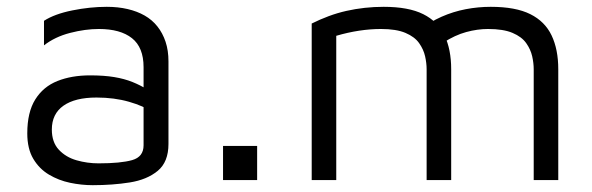

<svg xmlns="http://www.w3.org/2000/svg" viewBox="-20 -528 1737 563"><path d="M252 15Q219 15 185.5 8Q152 1 123.5 -16Q95 -33 77.5 -62.5Q60 -92 60 -137Q60 -199 83.5 -236.5Q107 -274 148.5 -290.5Q190 -307 244 -307Q285 -307 315 -302Q345 -297 368.5 -287.5Q392 -278 411 -266L425 -200Q402 -217 358.5 -229.5Q315 -242 263 -242Q200 -242 166 -218Q132 -194 132 -148Q132 -111 152.5 -89Q173 -67 204.5 -58Q236 -49 269 -49Q334 -49 367.5 -58.5Q401 -68 401 -102V-331Q401 -389 367 -416Q333 -443 270 -443Q230 -443 185.5 -431.5Q141 -420 109 -395V-467Q140 -487 192 -497.5Q244 -508 293 -508Q326 -508 354 -501.5Q382 -495 404 -482.5Q426 -470 441.5 -450.5Q457 -431 465.5 -405.5Q474 -380 474 -348V-106Q474 -53 442.5 -27Q411 -1 360.5 7Q310 15 252 15Z M634 0V-100H734V0Z M1303 -325V0H1231V-325Q1231 -343 1226.5 -363Q1222 -383 1209 -401.5Q1196 -420 1169 -431.5Q1142 -443 1097 -443Q1066 -443 1033 -438Q1000 -433 966 -423V0H894V-459Q918 -471 943.5 -480.5Q969 -490 995.5 -496Q1022 -502 1049.5 -505Q1077 -508 1105 -508Q1178 -508 1221 -486.5Q1264 -465 1283.5 -424Q1303 -383 1303 -325ZM1208 -439Q1241 -464 1275 -479Q1309 -494 1345.5 -501Q1382 -508 1419 -508Q1492 -508 1535 -486.5Q1578 -465 1597.5 -424Q1617 -383 1617 -325V0H1545V-325Q1545 -343 1540.5 -363Q1536 -383 1523 -401.5Q1510 -420 1483 -431.5Q1456 -443 1411 -443Q1380 -443 1347 -434Q1314 -425 1280 -403Z"/></svg>

Font: Maven Pro
Style: Regular
Weight: 400
Designer: Joe Prince
Foundry: Joe Prince
Version: Version 2.103